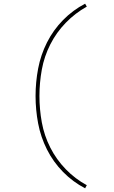

<svg xmlns="http://www.w3.org/2000/svg" viewBox="-20 -861 616 1042"><path d="M442 161 451 144Q388 110 337 57.5Q286 5 253 -60Q220 -125 207 -196.5Q194 -268 194 -340Q194 -412 207 -483.5Q220 -555 253 -620Q286 -685 337 -737.5Q388 -790 451 -825L442 -841Q375 -806 322 -752Q269 -698 235 -630.5Q201 -563 187 -489Q173 -415 173 -340Q173 -265 187 -191Q201 -117 235 -49.5Q269 18 322 72Q375 126 442 161Z"/></svg>

Font: Iosevka Sparkle Thin
Style: Regular
Weight: 100
Designer: Belleve Invis
Foundry: Belleve Invis
Version: Version 4.5.0; ttfautohint (v1.8.3)